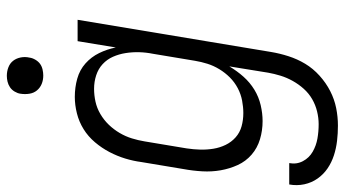

<svg xmlns="http://www.w3.org/2000/svg" viewBox="-246 -524 985 548"><g transform="rotate(-90 246.0 -249.5)"><path d="M162 223Q140 223 118.5 220.5Q97 218 77 211.5Q57 205 40 193.5Q23 182 11 165Q-1 148 -5.5 127Q-10 106 -6 84H55Q51 105 60.5 123Q70 141 87.5 151Q105 161 125 164.5Q145 168 166 168Q184 168 202.5 163.5Q221 159 237.5 149.5Q254 140 267 125.5Q280 111 289.5 94Q299 77 304.5 59Q310 41 313 24L331 -87Q318 -65 301.5 -46.5Q285 -28 264.5 -15.5Q244 -3 220.5 2.5Q197 8 175 8Q148 8 123 0.5Q98 -7 79 -23.5Q60 -40 49.5 -63Q39 -86 34.5 -111.5Q30 -137 31.5 -164Q33 -191 38 -218L58 -338Q61 -361 68 -384Q75 -407 86.5 -429Q98 -451 114.5 -470.5Q131 -490 152 -503Q173 -516 197 -522Q221 -528 244 -528Q271 -528 296 -521Q321 -514 339.5 -497.5Q358 -481 369 -458.5Q380 -436 385 -411L403 -520H464L372 33Q368 57 360 82Q352 107 338.5 129.5Q325 152 304.5 170.5Q284 189 260.5 201Q237 213 212 218Q187 223 162 223ZM198 -47Q215 -47 233.5 -50.5Q252 -54 269 -63Q286 -72 299.5 -85.5Q313 -99 323 -115.5Q333 -132 338.5 -149.5Q344 -167 347 -185L367 -305Q371 -325 371.5 -344.5Q372 -364 369 -383Q366 -402 358.5 -419Q351 -436 337.5 -448.5Q324 -461 305.5 -467Q287 -473 267 -473Q249 -473 230.5 -469Q212 -465 195 -455Q178 -445 164.5 -431Q151 -417 141 -400Q131 -383 125.5 -365Q120 -347 117 -329L97 -209Q94 -189 93.5 -170Q93 -151 96 -132.5Q99 -114 107 -97.5Q115 -81 128.5 -69Q142 -57 160 -52Q178 -47 198 -47ZM305 -618Q292 -618 281 -622.5Q270 -627 262.5 -636Q255 -645 253 -657.5Q251 -670 253 -683Q254 -691 259 -699.5Q264 -708 271.5 -713Q279 -718 287.5 -720Q296 -722 304 -722Q317 -722 328.5 -717.5Q340 -713 347 -704Q354 -695 356.5 -682.5Q359 -670 356 -657Q355 -649 350 -640.5Q345 -632 338 -627Q331 -622 322 -620Q313 -618 305 -618Z"/></g></svg>

Font: Iosevka Light
Style: Italic
Weight: 300
Italic angle: -9°
Monospace: yes
Designer: Belleve Invis
Foundry: Belleve Invis
Version: Version 32.5.0; ttfautohint (v1.8.4)